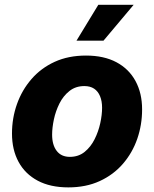

<svg xmlns="http://www.w3.org/2000/svg" viewBox="-20 -790 659 820"><path d="M272 10.3Q194.8 10.3 141.1 -18.3Q87.4 -46.9 59.3 -98.6Q31.2 -150.4 31.2 -219.7Q31.2 -285.6 52.5 -345.5Q73.7 -405.3 114.3 -452.1Q154.8 -499 213.4 -525.9Q272 -552.7 347.2 -552.7Q423.8 -552.7 477.3 -524.2Q530.8 -495.6 558.8 -443.8Q586.9 -392.1 586.9 -322.8Q586.9 -256.8 566.2 -197Q545.4 -137.2 504.9 -90.3Q464.4 -43.5 405.8 -16.6Q347.2 10.3 272 10.3ZM278.3 -120.1Q315.4 -120.1 341.6 -141.4Q367.7 -162.6 384 -195.3Q400.4 -228 408.2 -263.9Q416 -299.8 416 -329.6Q416 -358.4 407.2 -379.4Q398.4 -400.4 381.8 -411.4Q365.2 -422.4 340.3 -422.4Q303.2 -422.4 276.9 -401.6Q250.5 -380.9 234.1 -348.4Q217.8 -315.9 210.2 -280.3Q202.6 -244.6 202.6 -214.8Q202.6 -170.9 222.2 -145.5Q241.7 -120.1 278.3 -120.1ZM306.6 -616.2 399.9 -769.5H550.8L421.9 -616.2Z"/></svg>

Font: Inter ExtraBold
Style: Italic
Weight: 800
Italic angle: -9.3988°
Designer: Rasmus Andersson
Foundry: rsms
Version: Version 4.001;git-66647c0bb